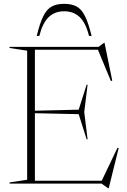

<svg xmlns="http://www.w3.org/2000/svg" viewBox="-20 -960 664 1004"><path d="M30 0V-6L122 -20V-695L30 -709V-715H495.5L524.5 -736.5H526.5L567 -538.5L560 -536L492 -700H162.5V-381L391.5 -386.5L433 -517H438L420.5 -374L438 -231.5H433L391.5 -363L162.5 -368V-15H512L594.5 -187.5L600.5 -185.5L548.5 24.5H545.5L511 0ZM315.5 -901Q266.5 -901 234.8 -870.8Q203 -840.5 185.5 -772H172Q188.5 -840 206.8 -876.2Q225 -912.5 250.8 -926.2Q276.5 -940 315.5 -940Q354.5 -940 380.2 -926.2Q406 -912.5 424.2 -876.2Q442.5 -840 459 -772H445.5Q428.5 -840.5 396.5 -870.8Q364.5 -901 315.5 -901Z"/></svg>

Font: Newsreader 72pt ExtraLight
Style: Regular
Weight: 275
Designer: Hugues Gentile
Foundry: Production Type
Version: Version 1.003; ttfautohint (v1.8.3)